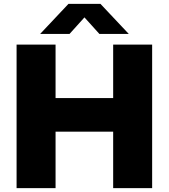

<svg xmlns="http://www.w3.org/2000/svg" viewBox="-20 -970 870 990"><path d="M65.5 0V-740H266.5V-464.5H563.5V-740H764.5V0H563.5V-291H266.5V0ZM187 -795 333 -950H498L644 -795H492.5L400 -897.5H431L338.5 -795Z"/></svg>

Font: Encode Sans SemiExpanded ExtraBold
Style: Regular
Weight: 800
Width: 6
Designer: Multiple Designers
Foundry: Impallari Type
Version: Version 3.002